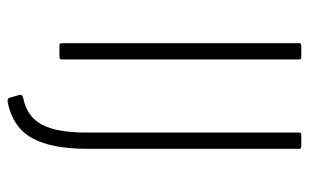

<svg xmlns="http://www.w3.org/2000/svg" viewBox="-178 -517 836 520"><g transform="rotate(90 240.0 -257.0)"><path d="M103 0Q97 0 97 -6V-649Q97 -655 103 -655H135Q141 -655 141 -649V-6Q141 0 135 0ZM258 140Q248 142 245 136L237 108Q235 101 246 98Q296 88 317.5 47.5Q339 7 339 -73V-649Q339 -655 345 -655H377Q383 -655 383 -649V-75Q383 22 354 74Q325 126 258 140Z"/></g></svg>

Font: Sofia Sans ExtraLight
Style: Regular
Weight: 250
Version: Version 4.100-B